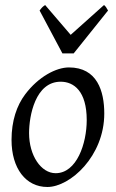

<svg xmlns="http://www.w3.org/2000/svg" viewBox="-20 -726 461 766"><path d="M222 -400C275 -400 326 -362 326 -247C326 -153 286 -35 202 -35C144 -35 96 -105 96 -195C96 -264 121 -400 222 -400ZM396 -273C396 -362 368 -457 255 -457C205 -457 134 -421 80 -349C47 -305 26 -244 26 -168C26 -54 83 20 169 20C260 20 396 -103 396 -273ZM395 -706 262 -587 160 -706C150 -699 147 -696 138 -684L229 -513H274L411 -684C404 -696 403 -699 395 -706Z"/></svg>

Font: Temporarium
Style: Italic
Weight: 400
Italic angle: -7°
Version: Version 1.1